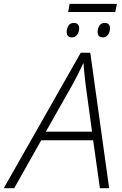

<svg xmlns="http://www.w3.org/2000/svg" viewBox="-72 -993 645 1013"><path d="M-52.2 0 354 -714.8H404.3L503.9 0H455.1L419.4 -252.9H145.5L2.9 0ZM169.9 -298.3H413.6L380.4 -541Q377.4 -566.9 374 -598.4Q370.6 -629.9 369.1 -657.7H366.7Q353.5 -628.9 338.1 -598.9Q322.8 -568.8 306.6 -539.6ZM287.6 -929.7 295.4 -972.7H544.9L536.1 -929.7ZM307.6 -795.9Q279.8 -795.9 279.8 -825.2Q279.8 -841.3 288.8 -856.7Q297.9 -872.1 317.9 -872.1Q332 -872.1 338.9 -864Q345.7 -856 345.7 -843.8Q345.7 -824.7 335.4 -810.3Q325.2 -795.9 307.6 -795.9ZM470.7 -795.9Q442.9 -795.9 442.9 -825.2Q442.9 -841.3 451.9 -856.7Q460.9 -872.1 481 -872.1Q495.1 -872.1 501.7 -864Q508.3 -856 508.3 -843.8Q508.3 -824.7 498.3 -810.3Q488.3 -795.9 470.7 -795.9Z"/></svg>

Font: Open Sans Light
Style: Italic
Weight: 300
Italic angle: -12°
Designer: Monotype Design Team
Foundry: Monotype Imaging Inc.
Version: Version 3.003; ttfautohint (v1.8.4)